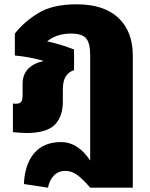

<svg xmlns="http://www.w3.org/2000/svg" viewBox="-20 -607 697 892"><path d="M597 -349V265H399Q366 226 339.5 206.5Q313 187 284 187Q250 187 229.5 209.5Q209 232 203 265L91 248Q95 156 139 104.5Q183 53 264 53Q342 53 399 139V-350Q399 -406 380.5 -428.5Q362 -451 309 -451Q244 -451 199 -415Q260 -402 324 -377V-281Q302 -275 287 -254Q272 -233 272 -192V-135Q272 -65 234 -27Q196 11 102 11Q86 11 40 7V-126Q45 -125 53 -125Q73 -125 79 -135Q85 -145 85 -165V-218Q85 -301 183 -324Q118 -343 49 -349V-451Q91 -505 157.5 -546Q224 -587 336 -587Q463 -587 530 -524Q597 -461 597 -349Z"/></svg>

Font: FiraGO Heavy
Style: Regular
Weight: 900
Designer: bBox Type
Foundry: bBox Type GmbH
Version: Version 1.001